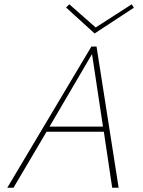

<svg xmlns="http://www.w3.org/2000/svg" viewBox="-20 -875 666 895"><path d="M604 -839 421 -719 288 -840 303 -855 426 -747 594 -855ZM406 -658H430L533 0H503L464 -261H197L43 0H14ZM211 -285H460L409 -623Z"/></svg>

Font: EauTestText Extralight
Style: Italic
Weight: 250
Italic angle: -12°
Designer: Christian Thalmann (Catharsis Fonts)
Version: Version 0.001;PS 000.001;hotconv 1.0.88;makeotf.lib2.5.64775